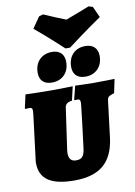

<svg xmlns="http://www.w3.org/2000/svg" viewBox="-100 -989 746 1062"><g transform="rotate(-10 273.0 -458.5)"><path d="M525 -857 497 -919 474 -926C427 -907 371 -886 341 -875C313 -886 260 -907 218 -926L195 -919L152 -857C226 -796 308 -719 308 -719H334C334 -719 435 -796 525 -857ZM203 -546C261 -546 299 -586 299 -645C299 -688 275 -713 230 -713C172 -713 133 -673 133 -613C133 -570 157 -546 203 -546ZM391 -546C448 -546 487 -586 487 -645C487 -688 462 -713 417 -713C359 -713 321 -673 321 -613C321 -570 345 -546 391 -546ZM220 -167 252 -391C254 -415 266 -425 293 -428L311 -506C311 -506 229 -504 198 -504C129 -504 46 -507 46 -507L29 -431L30 -428C30 -428 45 -429 53 -429C66 -429 71 -426 71 -409C71 -403 70 -396 69 -387L40 -153C38 -142 37 -132 37 -122C38 -32 100 9 231 9C373 9 446 -53 464 -186L490 -397C492 -413 497 -418 530 -429L546 -506C546 -506 475 -504 422 -504C393 -504 325 -507 325 -507L306 -431L309 -428C309 -428 317 -429 324 -429C335 -429 340 -424 340 -409C340 -403 339 -396 338 -387C338 -387 317 -203 310 -156C304 -113 291 -99 259 -99C231 -99 218 -115 218 -148C218 -151 219 -161 220 -167Z"/></g></svg>

Font: Alegreya SC Black
Style: Italic
Weight: 900
Italic angle: -7°
Designer: Juan Pablo del Peral
Foundry: Huerta Tipografica
Version: Version 2.007;PS 002.007;hotconv 1.0.88;makeotf.lib2.5.64775